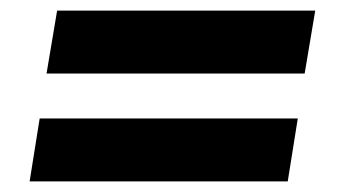

<svg xmlns="http://www.w3.org/2000/svg" viewBox="-20 -470 640 363"><path d="M68 -331 88 -450H576L556 -331ZM36 -127 55 -246H543L524 -127Z"/></svg>

Font: Nunito Sans 9pt Black
Style: Italic
Weight: 900
Italic angle: -9°
Version: Version 3.101;gftools[0.9.27]